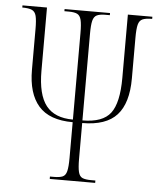

<svg xmlns="http://www.w3.org/2000/svg" viewBox="-52 -759 670 804"><g transform="rotate(5 283.5 -357.0)"><path d="M187 0V-10H204Q228 -10 240.5 -15.5Q253 -21 257.5 -39.5Q262 -58 262 -95V-245Q164 -245 118.5 -297Q73 -349 73 -449V-620Q73 -657 68.5 -675Q64 -693 50.5 -699Q37 -705 10 -705V-714H113V-448Q113 -348 149 -302Q185 -256 262 -256V-620Q262 -657 257.5 -675Q253 -693 241 -699Q229 -705 205 -705H187V-714H378V-705H359Q336 -705 323.5 -699Q311 -693 306.5 -675Q302 -657 302 -620V-256Q387 -256 420 -299.5Q453 -343 453 -448V-714H556V-705Q529 -705 515.5 -699Q502 -693 497.5 -675Q493 -657 493 -620V-449Q493 -345 447.5 -295Q402 -245 302 -245V-95Q302 -58 306.5 -39.5Q311 -21 323.5 -15.5Q336 -10 360 -10H378V0Z"/></g></svg>

Font: Noto Serif Display ExtraCondensed ExtraLight
Style: Regular
Weight: 200
Width: 2
Designer: Monotype Design Team
Foundry: Monotype Imaging Inc.
Version: Version 2.009